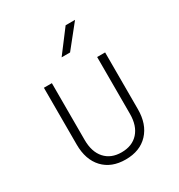

<svg xmlns="http://www.w3.org/2000/svg" viewBox="-186 -909 972 1043"><g transform="rotate(-30 300.0 -387.5)"><path d="M299 10Q210 10 159 -44.5Q108 -99 108 -194V-550H158V-194Q158 -119 195.5 -77Q233 -35 299 -35Q366 -35 404 -77Q442 -119 442 -194V-550H492V-194Q492 -100 440.5 -45Q389 10 299 10ZM274 -645 380 -785H439L327 -645Z"/></g></svg>

Font: JetBrains Mono NL Thin
Style: Regular
Weight: 100
Monospace: yes
Designer: Philipp Nurullin, Konstantin Bulenkov
Foundry: JetBrains
Version: Version 2.305; ttfautohint (v1.8.4.7-5d5b)